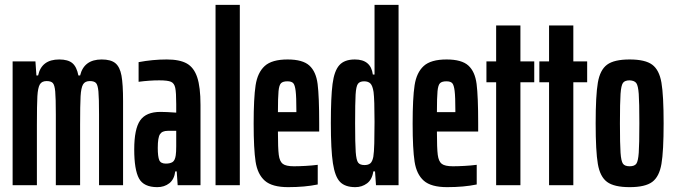

<svg xmlns="http://www.w3.org/2000/svg" viewBox="-20 -763 2779 791"><path d="M32 -510H126L130 -452H137Q151 -518 224 -518Q260 -518 278 -503Q296 -488 303 -452H310Q326 -518 399 -518Q437 -518 455.5 -502.5Q474 -487 480.5 -451.5Q487 -416 487 -347V0H388V-291Q388 -359 385.5 -386Q383 -413 375.5 -421Q368 -429 350 -429Q330 -429 322 -415Q314 -401 312 -366.5Q310 -332 310 -248V0H210V-291Q210 -359 207.5 -386Q205 -413 197.5 -421Q190 -429 172 -429Q152 -429 144 -415Q136 -401 134 -366.5Q132 -332 132 -248V0H32Z M533 -147Q533 -232 557.5 -267Q582 -302 641 -302Q664 -302 706 -299V-334Q706 -382 702 -401Q698 -420 684.5 -426Q671 -432 636 -432Q596 -432 551 -426V-507Q609 -518 667 -518Q720 -518 749.5 -501.5Q779 -485 792.5 -444.5Q806 -404 806 -331V0H712L708 -57H702Q698 -24 677.5 -8Q657 8 628 8Q572 8 552.5 -28Q533 -64 533 -147ZM704 -123Q706 -136 706 -161V-192V-224H671Q648 -224 639 -210Q630 -196 630 -154Q630 -118 636 -103.5Q642 -89 663 -89Q681 -89 691 -95.5Q701 -102 704 -123Z M868 0V-743H968V0Z M1295 -221H1125Q1125 -152 1128.5 -125Q1132 -98 1145 -88Q1158 -78 1191 -78Q1211 -78 1238.5 -79.5Q1266 -81 1289 -84V-3Q1236 8 1167 8Q1101 8 1071 -18.5Q1041 -45 1033 -97Q1025 -149 1025 -254Q1025 -359 1033 -411.5Q1041 -464 1070.5 -491Q1100 -518 1165 -518Q1227 -518 1254.5 -493Q1282 -468 1288.5 -417Q1295 -366 1295 -254ZM1125 -301H1201V-308Q1201 -364 1198 -388.5Q1195 -413 1188 -420.5Q1181 -428 1164 -428Q1146 -428 1138 -420.5Q1130 -413 1127.5 -387.5Q1125 -362 1125 -301Z M1343 -256Q1343 -363 1350 -417Q1357 -471 1378 -494.5Q1399 -518 1442 -518Q1508 -518 1516 -456H1523V-743H1622V0H1529L1525 -57H1518Q1513 -23 1492 -7.5Q1471 8 1444 8Q1402 8 1381 -13.5Q1360 -35 1351.5 -90.5Q1343 -146 1343 -256ZM1518 -117Q1521 -135 1522 -173Q1523 -211 1523 -261Q1523 -353 1519 -384Q1515 -410 1506 -419Q1497 -428 1480 -428Q1462 -428 1454.5 -417.5Q1447 -407 1445 -373.5Q1443 -340 1443 -255Q1443 -170 1445.5 -136.5Q1448 -103 1455.5 -93Q1463 -83 1482 -83Q1497 -83 1505.5 -90Q1514 -97 1518 -117Z M1950 -221H1780Q1780 -152 1783.5 -125Q1787 -98 1800 -88Q1813 -78 1846 -78Q1866 -78 1893.5 -79.5Q1921 -81 1944 -84V-3Q1891 8 1822 8Q1756 8 1726 -18.5Q1696 -45 1688 -97Q1680 -149 1680 -254Q1680 -359 1688 -411.5Q1696 -464 1725.5 -491Q1755 -518 1820 -518Q1882 -518 1909.5 -493Q1937 -468 1943.5 -417Q1950 -366 1950 -254ZM1780 -301H1856V-308Q1856 -364 1853 -388.5Q1850 -413 1843 -420.5Q1836 -428 1819 -428Q1801 -428 1793 -420.5Q1785 -413 1782.5 -387.5Q1780 -362 1780 -301Z M2024 0V-424H1984V-510H2024V-658H2124V-510H2181V-424H2124V0Z M2242 0V-424H2202V-510H2242V-658H2342V-510H2399V-424H2342V0Z M2434 -255Q2434 -370 2443 -422.5Q2452 -475 2481 -496.5Q2510 -518 2574 -518Q2638 -518 2667 -496.5Q2696 -475 2705 -422.5Q2714 -370 2714 -255Q2714 -140 2705 -87.5Q2696 -35 2667 -13.5Q2638 8 2574 8Q2510 8 2481 -13.5Q2452 -35 2443 -87.5Q2434 -140 2434 -255ZM2614 -255Q2614 -342 2611.5 -376Q2609 -410 2601.5 -420.5Q2594 -431 2574 -432Q2554 -432 2546.5 -421.5Q2539 -411 2536.5 -376.5Q2534 -342 2534 -255Q2534 -168 2536.5 -133.5Q2539 -99 2546.5 -88.5Q2554 -78 2574 -78Q2594 -78 2601.5 -88.5Q2609 -99 2611.5 -133.5Q2614 -168 2614 -255Z"/></svg>

Font: Saira Ultra Condensed
Style: Bold
Weight: 700
Width: 1
Designer: Hector Gatti with collaboration of the Omnibus-Type team
Foundry: Omnibus-Type
Version: Version 1.001; ttfautohint (v1.8)